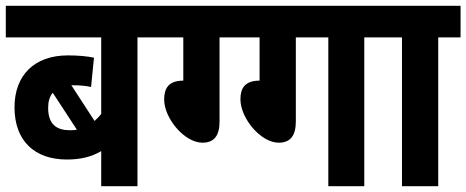

<svg xmlns="http://www.w3.org/2000/svg" viewBox="-20 -642 1608 662"><path d="M531 -513V-622H0V-513H329V-249C322 -240 314 -232 306 -225L226 -348C229 -348 231 -348 233 -348C256 -348 278 -346 294 -342L304 -443C282 -448 250 -451 214 -451C98 -451 30 -382 30 -272C30 -155 101 -92 210 -92C258 -92 295 -101 329 -121V0H454V-513ZM146 -270C146 -292 151 -309 162 -322L245 -195C237 -193 229 -193 220 -193C177 -193 146 -212 146 -270Z M737 -513H794V-622H519V-513H612V-364C560 -364 546 -336 546 -299C546 -234 616 -150 678 -150C718 -150 737 -174 737 -223Z M1000 -513H1112V0H1236V-513H1314V-622H782V-513H875V-364C823 -364 809 -336 809 -300C809 -234 879 -150 941 -150C981 -150 1000 -174 1000 -223Z M1491 -513H1568V-622H1301V-513H1366V0H1491Z"/></svg>

Font: Noto Sans Devanagari UI Condensed
Style: Bold
Weight: 700
Width: 3
Designer: Jelle Bosma - Monotype Design Team
Foundry: Monotype Imaging Inc.
Version: Version 2.004